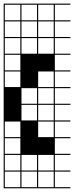

<svg xmlns="http://www.w3.org/2000/svg" viewBox="-20 -747 404 1046"><path d="M363.6 278.8H0V187.9H6.1V272.7H90.9V187.9H97V272.7H181.8V187.9H0V-727.3H363.6V-721.2H278.8V-636.4H363.6V-630.3H278.8V-545.5H363.6V-539.4H278.8V-454.5H363.6V-448.5H278.8V-363.6H363.6V-357.6H278.8V-272.7H363.6V-266.7H278.8V-181.8H363.6V-175.8H278.8V-90.9H363.6V-84.8H278.8V0H363.6V6.1H278.8V90.9H363.6V97H278.8V181.8H363.6V187.9H278.8V272.7H363.6ZM90.9 -636.4V-721.2H6.1V-636.4ZM187.9 -636.4H272.7V-721.2H187.9ZM97 -636.4H181.8V-721.2H97ZM6.1 -545.5H90.9V-630.3H6.1ZM97 -545.5H181.8V-630.3H97ZM187.9 -545.5H272.7V-630.3H187.9ZM6.1 -454.5H90.9V-539.4H6.1ZM97 -454.5H181.8V-539.4H97ZM187.9 -454.5H272.7V-539.4H187.9ZM6.1 -363.6H90.9V-448.5H6.1ZM6.1 -272.7H90.9V-357.6H6.1ZM187.9 -272.7H272.7V-357.6H187.9ZM187.9 -181.8H272.7V-266.7H187.9ZM97 -181.8H181.8V-266.7H97ZM97 -90.9H181.8V-175.8H97ZM187.9 -90.9H272.7V-175.8H187.9ZM6.1 0H90.9V-84.8H6.1ZM187.9 0H272.7V-84.8H187.9ZM6.1 90.9H90.9V6.1H6.1ZM97 181.8H181.8V97H97ZM6.1 181.8H90.9V97H6.1ZM187.9 181.8H272.7V97H187.9ZM272.7 272.7V187.9H187.9V272.7Z"/></svg>

Font: Micro 5 Charted
Style: Regular
Weight: 400
Designer: Sarah Cadigan-Fried
Version: Version 1.000; ttfautohint (v1.8.4.7-5d5b)